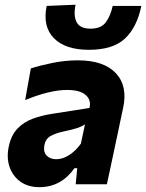

<svg xmlns="http://www.w3.org/2000/svg" viewBox="-20 -762 604 794"><path d="M143 12Q95.5 12 63.5 -11.5Q31.5 -35 19 -73.2Q6.5 -111.5 16.5 -157Q26.5 -203.5 52.5 -230.5Q78.5 -257.5 115.2 -271Q152 -284.5 193.5 -291L350 -315.5Q358 -349 334 -369.5Q310 -390 257.5 -390Q221 -390 177 -379.2Q133 -368.5 84 -348L107.5 -479Q144 -491 197 -501.8Q250 -512.5 301.5 -512.5Q409.5 -512.5 459.2 -459.2Q509 -406 489 -315Q483.5 -290 478.2 -264.2Q473 -238.5 467 -210.5L458 -168.5Q450 -131 441.2 -89.5Q432.5 -48 422 0H293L299.5 -66.5H288Q232.5 12 143 12ZM212.5 -103.5Q239.5 -103.5 266.5 -121Q293.5 -138.5 314.5 -168L331.5 -248Q320.5 -240 302.5 -233.5Q284.5 -227 239.5 -217.5Q210 -211 189.2 -199.5Q168.5 -188 163.5 -161.5Q158.5 -133.5 173 -118.5Q187.5 -103.5 212.5 -103.5ZM347.5 -556Q250 -556 202.8 -604.2Q155.5 -652.5 173 -737.5L292.5 -742.5Q283 -697 297 -670.2Q311 -643.5 354.5 -643.5Q398 -643.5 417.5 -669.8Q437 -696 446 -737.5H564.5Q546 -648 496.2 -602Q446.5 -556 347.5 -556Z"/></svg>

Font: Commissioner
Style: Bold Italic
Weight: 700
Italic angle: -12°
Designer: Kostas Bartsokas
Foundry: Kostas Bartsokas
Version: Version 1.000; ttfautohint (v1.8.3)